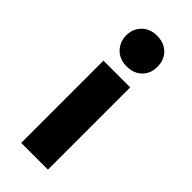

<svg xmlns="http://www.w3.org/2000/svg" viewBox="-217 -524 736 736"><g transform="rotate(45 151.0 -155.5)"><path d="M75 -272H220V174H75ZM238 -401Q238 -364 214.5 -341.5Q191 -319 153 -319Q117 -319 94 -340.5Q71 -362 68 -397Q68 -398 68 -399Q68 -400 68 -401Q68 -438 91.5 -461.5Q115 -485 153 -485Q191 -485 214.5 -462Q238 -439 238 -403Q238 -402 238 -401Z"/></g></svg>

Font: Tajawal ExtraBold
Style: Regular
Weight: 800
Designer: Boutros Fonts
Foundry: Created by Boutros International 2017
Version: Version 1.700